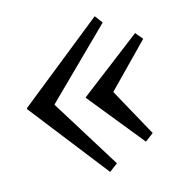

<svg xmlns="http://www.w3.org/2000/svg" viewBox="-67 -612 652 683"><g transform="rotate(-10 258.5 -270.5)"><path d="M277 7 25 -264V-268L319 -548L343 -521L124 -264V-262L306 -19ZM421 -77 238 -267V-270L450 -464L475 -439L338 -272V-270L450 -103Z"/></g></svg>

Font: Lora
Style: Italic
Weight: 400
Italic angle: -3°
Designer: Olga Karpushina, Alexei Vanyashin (Cyrillic)
Foundry: Cyreal
Version: Version 3.008